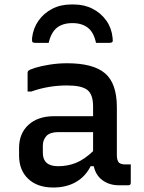

<svg xmlns="http://www.w3.org/2000/svg" viewBox="-20 -826 640 856"><path d="M303 -723Q260 -723 234 -702.5Q208 -682 197 -635H137Q127 -635 124.5 -639Q122 -643 123 -657Q128 -700 151.5 -733.5Q175 -767 212.5 -786.5Q250 -806 296 -806H310Q356 -806 393.5 -786.5Q431 -767 454.5 -733.5Q478 -700 482 -657Q484 -643 481 -639Q478 -635 468 -635H408Q398 -682 371.5 -702.5Q345 -723 303 -723ZM501 -348V-134Q501 -112 510 -101Q520 -93 537 -93H563V-11Q563 0 552 0H510Q468 0 437.5 -22Q407 -44 398 -85H384Q361 -39 318.5 -14.5Q276 10 217 10Q147 10 106 -28.5Q65 -67 65 -133V-166Q65 -231 107 -269.5Q149 -308 222 -308H395V-351Q395 -405 369.5 -425Q344 -445 279 -445Q195 -445 120 -418H103V-501Q103 -507 106 -510Q112 -516 138 -524Q164 -532 202 -538Q240 -544 279 -544Q396 -544 448.5 -499Q501 -454 501 -348ZM171 -145Q171 -85 239 -85Q282 -85 319 -100Q356 -115 395 -152V-237H239Q204 -237 187 -220Q171 -202 171 -177Z"/></svg>

Font: Recursive Mn Lnr St Med
Style: Regular
Weight: 500
Monospace: yes
Version: Version 1.079;hotconv 1.0.112;makeotfexe 2.5.65598; ttfautoh